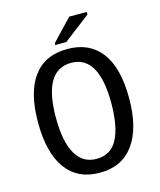

<svg xmlns="http://www.w3.org/2000/svg" viewBox="-123 -920 846 1018"><g transform="rotate(-15 300.0 -411.0)"><path d="M549.8 -332.5Q549.8 -168 485.1 -79.1Q420.4 9.8 299.3 9.8Q177.7 9.8 113.8 -77.6Q49.8 -165 49.8 -332.5Q49.8 -497.1 113.3 -583Q176.8 -668.9 300.3 -668.9Q420.9 -668.9 485.4 -584.2Q549.8 -499.5 549.8 -332.5ZM451.7 -332.5Q451.7 -592.8 300.3 -592.8Q147.9 -592.8 147.9 -332.5Q147.9 -200.7 186.5 -133.3Q225.1 -65.9 299.8 -65.9Q379.4 -65.9 415.5 -134.3Q451.7 -202.6 451.7 -332.5ZM244.1 -705.6V-715.3L355 -832H451.2V-817.9L304.7 -705.6Z"/></g></svg>

Font: Courier New
Style: Regular
Weight: 400
Designer: Steve Matteson
Foundry: Ascender Corporation
Version: Version 2.00.3